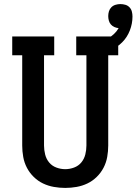

<svg xmlns="http://www.w3.org/2000/svg" viewBox="-20 -914 670 942"><path d="M300 8Q272 8 244 3Q216 -2 191 -14Q166 -26 145.5 -46Q125 -66 112 -91Q99 -116 94 -144Q89 -172 89 -200V-643H40V-735H246V-643H196V-200Q196 -178 201.5 -156Q207 -134 221 -117Q235 -100 256.5 -92Q278 -84 300 -84Q322 -84 343.5 -92Q365 -100 379 -117Q393 -134 398.5 -156Q404 -178 404 -200V-643H354V-735H560V-643H511V-200Q511 -172 506 -144Q501 -116 488 -91Q475 -66 454.5 -46Q434 -26 409 -14Q384 -2 356 3Q328 8 300 8ZM458 -643 440 -700Q458 -705 475.5 -711Q493 -717 509 -725.5Q525 -734 539 -747Q553 -760 562 -776Q551 -777 541 -781.5Q531 -786 524 -794Q517 -802 514 -813Q511 -824 511 -835Q511 -847 514.5 -858.5Q518 -870 526.5 -878.5Q535 -887 547 -890.5Q559 -894 570 -894Q583 -894 595 -890.5Q607 -887 615.5 -878Q624 -869 627 -857Q630 -845 630 -833Q630 -798 617 -764.5Q604 -731 579.5 -706.5Q555 -682 523 -667Q491 -652 458 -643Z"/></svg>

Font: Iosevka Curly Slab SmBdEx
Style: Regular
Weight: 600
Width: 7
Monospace: yes
Designer: Belleve Invis
Foundry: Belleve Invis
Version: Version 11.1.0; ttfautohint (v1.8.3)